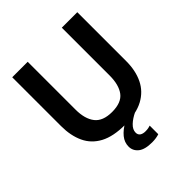

<svg xmlns="http://www.w3.org/2000/svg" viewBox="-250 -863 1228 1228"><g transform="rotate(-45 364.5 -249.0)"><path d="M365.5 12.5Q259.5 12.5 194.5 -22.2Q129.5 -57 99.8 -120.8Q70 -184.5 70 -271V-713H210V-280Q210 -196.5 246 -150.2Q282 -104 365 -104Q449.5 -104 484 -150Q518.5 -196 518.5 -280.5V-713H658.5V-270.5Q658.5 -184.5 627.5 -120.8Q596.5 -57 532 -22.2Q467.5 12.5 365.5 12.5ZM409 214.5Q343.5 214.5 313 189.8Q282.5 165 282.5 127Q282.5 88.5 308.2 57.2Q334 26 377 2V-23.5L443.5 -30L469 0Q429.5 18.5 403.5 43.2Q377.5 68 377.5 95.5Q377.5 115 391.2 124.8Q405 134.5 428.5 134.5Q444 134.5 455.2 132.2Q466.5 130 473 127.5V205Q462 209 444.8 211.8Q427.5 214.5 409 214.5Z"/></g></svg>

Font: Heraclito SemiBold
Style: Regular
Weight: 600
Designer: Kostas Bartsokas (font) & Cristiano Sobral (main changes)
Foundry: Kostas Bartsokas (font) & Cristiano Sobral (main changes)
Version: Version 1.00;July 8, 2020;FontCreator 13.0.0.2655 64-bit